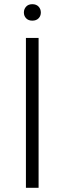

<svg xmlns="http://www.w3.org/2000/svg" viewBox="-20 -891 306 911"><path d="M163.1 0H103V-710.9H163.1ZM93.3 -831.5Q93.3 -848.1 104 -859.6Q114.7 -871.1 133.3 -871.1Q152.3 -871.1 163.1 -859.6Q173.8 -848.1 173.8 -831.5Q173.8 -815.4 163.1 -804.2Q152.3 -793 133.3 -793Q114.7 -793 104 -804.2Q93.3 -815.4 93.3 -831.5Z"/></svg>

Font: SteelSelectRoboto
Style: Regular
Weight: 300
Designer: Google
Version: Version 2.137; 2017